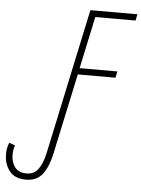

<svg xmlns="http://www.w3.org/2000/svg" viewBox="-156 -762 773 1050"><g transform="rotate(5 230.5 -237.0)"><path d="M27 240Q-36 240 -65 202Q-94 164 -94 111Q-94 90 -90.5 75Q-87 60 -82 47L-49 59Q-53 68 -55.5 81.5Q-58 95 -58 111Q-58 151 -37.5 178.5Q-17 206 26 206Q68 206 91 174.5Q114 143 127 84L297 -714H555L548 -679H327L266 -393H473L466 -358H259L164 86Q148 160 116.5 200Q85 240 27 240Z"/></g></svg>

Font: Noto Sans Condensed ExtraLight
Style: Italic
Weight: 200
Width: 3
Italic angle: -12°
Designer: Monotype Design Team
Foundry: Monotype Imaging Inc.
Version: Version 2.013; ttfautohint (v1.8.4.7-5d5b)